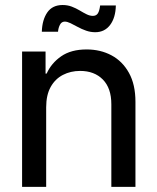

<svg xmlns="http://www.w3.org/2000/svg" viewBox="-20 -731 616 751"><path d="M160.6 -311.5V0H66.4V-529.3H158.2V-442.9L162.6 -443.4Q180.7 -483.9 219.2 -510.7Q257.8 -537.6 318.8 -537.6Q373 -537.6 416 -514.6Q459 -491.7 484.4 -446Q509.8 -400.4 509.8 -332.5V0H415.5V-323.2Q415.5 -386.2 382.3 -419.9Q349.1 -453.6 293.5 -453.6Q256.3 -453.6 226.1 -438Q195.8 -422.4 178.2 -390.9Q160.6 -359.4 160.6 -311.5ZM352.5 -605Q334 -605 316.7 -611.1Q299.3 -617.2 283.9 -625.7Q268.6 -634.3 255.6 -640.4Q242.7 -646.5 233.4 -646.5Q220.7 -646.5 214.4 -634Q208 -621.6 207 -606.9H143.6Q145 -653.3 165 -682.4Q185.1 -711.4 225.1 -711.4Q244.1 -711.4 260.7 -705.1Q277.3 -698.7 291.5 -690.2Q305.7 -681.6 318.4 -675.3Q331.1 -668.9 343.3 -668.9Q356.4 -668.9 362.8 -678.7Q369.1 -688.5 371.6 -709.5H433.1Q432.1 -661.6 410.6 -633.3Q389.2 -605 352.5 -605Z"/></svg>

Font: Inter Cardless Tabular
Style: Regular
Weight: 400
Designer: Rasmus Andersson
Foundry: rsms
Version: Version 4.000;git-4fc901f